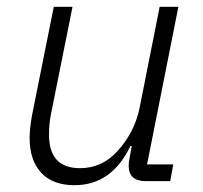

<svg xmlns="http://www.w3.org/2000/svg" viewBox="-20 -532 597 564"><path d="M138 -512H193L129 -193Q124 -168 124 -136Q124 -38 215 -38Q279 -38 324 -87Q375 -142 390 -215L449 -512H504L412 -49H489L480 0H407Q358 0 358 -46Q358 -54 361 -70L367 -103H363Q308 12 199 12Q135 12 101 -24.5Q67 -61 67 -127Q67 -153 74 -193Z"/></svg>

Font: IBM Plex Sans Light
Style: Italic
Weight: 300
Italic angle: -11.31°
Designer: Mike Abbink, Paul van der Laan, Pieter van Rosmalen
Foundry: Bold Monday
Version: Version 3.0